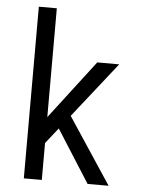

<svg xmlns="http://www.w3.org/2000/svg" viewBox="-53 -777 605 819"><g transform="rotate(5 250.0 -367.5)"><path d="M80 0V-735H157V-269L349 -520H443L256 -283L443 0H353L210 -225L157 -158V0Z"/></g></svg>

Font: Iosevka srxl
Style: Regular
Weight: 400
Monospace: yes
Designer: Belleve Invis
Foundry: Belleve Invis
Version: Version 33.0.1; ttfautohint (v1.8.3)